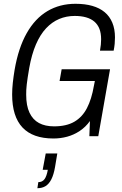

<svg xmlns="http://www.w3.org/2000/svg" viewBox="-20 -718 644 1012"><path d="M262 12Q153 12 98.5 -46Q44 -104 44 -220Q44 -249 47.5 -281.5Q51 -314 57 -350Q77 -466 121 -543.5Q165 -621 230 -659.5Q295 -698 378 -698Q428 -698 466.5 -687Q505 -676 531.5 -654Q558 -632 572 -598.5Q586 -565 586 -521Q586 -505 584.5 -487.5Q583 -470 579 -451H507Q510 -467 511.5 -482.5Q513 -498 513 -511Q513 -543 504 -566Q495 -589 477.5 -604Q460 -619 434 -626.5Q408 -634 374 -634Q330 -634 292 -618Q254 -602 223 -569Q192 -536 169.5 -484Q147 -432 134 -359Q129 -331 126 -310Q123 -289 121 -273Q119 -257 118.5 -244Q118 -231 118 -219Q118 -161 135.5 -124Q153 -87 185.5 -69.5Q218 -52 265 -52Q330 -52 372 -76.5Q414 -101 438.5 -148.5Q463 -196 475 -266L480 -291H294L305 -353H560L498 0H451L454 -80Q431 -48 400 -27.5Q369 -7 334 2.5Q299 12 262 12ZM177 274 182 242Q203 242 214.5 226.5Q226 211 232 177H205L221 91H282L270 163Q263 203 250.5 227.5Q238 252 220 263Q202 274 177 274Z"/></svg>

Font: Archivo Condensed Light
Style: Italic
Weight: 300
Width: 3
Italic angle: -10°
Designer: Hector Gatti
Foundry: Omnibus-Type
Version: Version 2.001